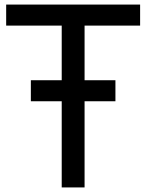

<svg xmlns="http://www.w3.org/2000/svg" viewBox="-20 -820 640 840"><path d="M115 -377V-469H485V-377ZM250 0V-800H350V0ZM7 -708V-800H593V-708Z"/></svg>

Font: Victor Mono
Style: Bold
Weight: 700
Monospace: yes
Designer: Rune Bjørnerås
Version: Version 1.561;gftools[0.9.30]